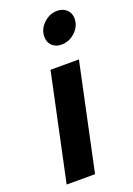

<svg xmlns="http://www.w3.org/2000/svg" viewBox="-137 -759 564 813"><g transform="rotate(-20 144.5 -352.5)"><path d="M142 -619Q142 -654 169 -679.5Q196 -705 230 -705Q256 -705 272.5 -689.5Q289 -674 289 -650Q289 -615 262 -589.5Q235 -564 200 -564Q174 -564 158 -579.5Q142 -595 142 -619ZM119 -480H247L145 0H17Z"/></g></svg>

Font: Prompt Medium
Style: Italic
Weight: 500
Italic angle: -12°
Designer: Katatrad Team
Foundry: CadsonDemak
Version: Version 1.001